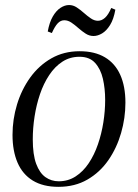

<svg xmlns="http://www.w3.org/2000/svg" viewBox="-20 -714 534 744"><path d="M288.5 -515.5Q347 -515.5 386.5 -492Q426 -468.5 446 -424Q466 -379.5 466 -316Q466 -256.5 449.2 -198.5Q432.5 -140.5 399.8 -93.2Q367 -46 318.5 -18Q270 10 206.5 10Q147 10 107.2 -14.2Q67.5 -38.5 48 -83.8Q28.5 -129 28.5 -191.5Q28.5 -251.5 46 -309.2Q63.5 -367 97.2 -413.8Q131 -460.5 179.2 -488Q227.5 -515.5 288.5 -515.5ZM288 -494Q251 -494 221.8 -475Q192.5 -456 170.8 -423.2Q149 -390.5 135 -349.2Q121 -308 114 -262.8Q107 -217.5 107 -174Q107 -115 120.2 -79.2Q133.5 -43.5 156.2 -27.5Q179 -11.5 207.5 -11.5Q244 -11.5 273.2 -30.5Q302.5 -49.5 324 -81.8Q345.5 -114 359.5 -154.8Q373.5 -195.5 380.5 -239.8Q387.5 -284 387.5 -326.5Q387.5 -370.5 378.8 -408.5Q370 -446.5 348.5 -470.2Q327 -494 288 -494ZM165 -592Q171.5 -627.5 184.5 -650Q197.5 -672.5 214.2 -683.5Q231 -694.5 247.5 -694.5Q263.5 -694.5 277.5 -685.2Q291.5 -676 305 -664Q318.5 -652 332 -642.8Q345.5 -633.5 359.5 -633.5Q374 -633.5 387 -645.2Q400 -657 411 -683L427 -676.5Q420.5 -639.5 406.5 -617Q392.5 -594.5 375.5 -584.5Q358.5 -574.5 342.5 -574.5Q326 -574.5 311.8 -583.8Q297.5 -593 284 -605Q270.5 -617 257 -626.2Q243.5 -635.5 229 -635.5Q215 -635.5 203.8 -623.8Q192.5 -612 181 -586Z"/></svg>

Font: Merriweather 144pt Light
Style: Italic
Weight: 300
Italic angle: -7.8°
Version: Version 2.101